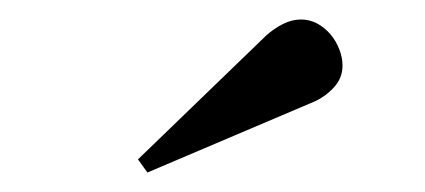

<svg xmlns="http://www.w3.org/2000/svg" viewBox="-20 -735 440 199"><path d="M123 -569.8 255.9 -698.2Q264.2 -705.6 273.4 -710.2Q282.7 -714.8 292 -714.8Q300.8 -714.8 308.6 -710.7Q316.4 -706.5 322.3 -699.7Q328.1 -692.9 331.5 -684.3Q335 -675.8 335 -667Q335 -654.3 326.4 -644.8Q317.9 -635.3 306.2 -629.9L132.8 -556.2Z"/></svg>

Font: Berkshire Swash
Style: Regular
Weight: 400
Designer: Astigmatic (AOETI)
Foundry: Astigmatic (AOETI)
Version: Version 1.001